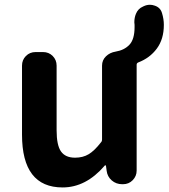

<svg xmlns="http://www.w3.org/2000/svg" viewBox="-20 -780 714 813"><path d="M549.8 -674.8Q548.8 -679.7 548.8 -685.5Q548.8 -705.1 555.7 -721.7Q564.5 -743.2 585 -752L588.9 -753.9Q601.6 -759.8 615.2 -759.8Q625 -759.8 635.7 -755.9Q659.2 -748 666 -724.6Q673.8 -699.2 673.8 -674.8Q673.8 -614.3 644 -574.2Q614.3 -534.2 565.4 -515.6Q558.6 -512.7 558.6 -505.9V-57.6Q558.6 -34.2 542 -17.1Q525.4 0 501 0H497.1Q471.7 0 453.1 -16.1Q434.6 -32.2 431.6 -56.6L428.7 -78.1Q427.7 -80.1 425.8 -80.1Q423.8 -80.1 422.9 -78.1Q343.8 13.7 245.1 13.7Q73.2 13.7 73.2 -210V-502Q73.2 -526.4 89.8 -543Q106.4 -559.6 130.9 -559.6H162.1Q186.5 -559.6 203.1 -543Q219.7 -526.4 219.7 -502V-228.5Q219.7 -165 238.3 -138.7Q256.8 -112.3 297.9 -112.3Q331.1 -112.3 355.5 -127Q379.9 -141.6 407.2 -176.8Q412.1 -181.6 412.1 -189.5V-502Q412.1 -525.4 428.7 -541.5Q445.3 -557.6 469.7 -561.5Q505.9 -567.4 527.8 -590.3Q549.8 -613.3 549.8 -665Q549.8 -669.9 549.8 -674.8Z"/></svg>

Font: Gen Jyuu Gothic P Bold
Style: Bold
Weight: 700
Designer: [Source Han Sans]
Ryoko NISHIZUKA  (kana & ideographs); Paul D. Hunt (Latin, Greek & Cyrillic); Wenlong ZHANG  (bopomofo
Version: Version 1.002.20150607